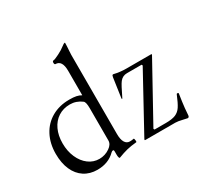

<svg xmlns="http://www.w3.org/2000/svg" viewBox="-156 -914 1156 1117"><g transform="rotate(-30 422.0 -355.0)"><path d="M476.1 -22Q476.1 -15.1 473.1 -15.1Q436 -11.7 408.4 -4.9Q380.9 2 345.7 15.6Q342.8 15.6 340.6 8.8Q338.4 2 338.4 -8.8V-30.8Q338.4 -42 333 -42Q326.2 -42 319.3 -35.2Q272.9 11.2 199.2 11.2Q148.9 11.2 111.6 -13.2Q74.2 -37.6 54.2 -83Q34.2 -128.4 34.2 -189.9Q34.2 -259.8 62.3 -313Q90.3 -366.2 141.6 -395.5Q192.9 -424.8 259.8 -424.8Q288.1 -424.8 305.9 -421.1Q323.7 -417.5 338.4 -408.7V-573.2Q338.4 -644 293.5 -644Q290.5 -644 288.8 -647.5Q287.1 -650.9 287.1 -656.2Q287.1 -661.1 288.8 -664.6Q290.5 -668 293.5 -668Q303.2 -668 334 -683.6Q364.7 -699.2 379.4 -711.4Q387.7 -718.3 393.6 -721.4Q399.4 -724.6 402.3 -724.6Q404.3 -724.6 404.3 -722.7Q404.3 -704.6 401.9 -672.9Q400.4 -659.2 400.4 -645V-112.8Q400.4 -75.7 411.9 -56.6Q423.3 -37.6 444.8 -37.6Q458 -37.6 470.7 -40.5Q472.7 -41 474.4 -34.4Q476.1 -27.8 476.1 -22ZM240.7 -38.1Q259.3 -38.1 277.3 -43.7Q295.4 -49.3 310.5 -60.1Q338.4 -79.1 338.4 -105V-321.8Q338.4 -363.3 326.7 -372.1Q291.5 -398.9 248.5 -398.9Q204.1 -398.9 170.2 -377Q136.2 -355 117.7 -315.2Q99.1 -275.4 99.1 -223.1Q99.1 -170.9 117.7 -128.7Q136.2 -86.4 168.5 -62.3Q200.7 -38.1 240.7 -38.1ZM774.4 7.3Q744.6 0 727.5 0H526.4Q522 0 522 -2.9Q522 -4.9 524.9 -9.8L729.5 -383.3L726.1 -390.1H627.9Q598.1 -390.1 579.6 -366.7Q571.8 -356.9 560.5 -335.4Q549.3 -314 531.2 -276.9Q530.8 -274.9 528.8 -274.9Q527.8 -274.9 526.9 -275.9Q525.9 -276.9 526.4 -278.8L545.4 -410.2Q546.9 -418.5 548.6 -421.6Q550.3 -424.8 555.7 -424.8Q595.7 -415 638.2 -415H804.2Q808.1 -415 808.1 -413.1Q808.1 -411.6 806.2 -407.7L599.1 -32.7L603 -25.9H678.2Q721.2 -25.9 744.4 -35.6Q767.6 -45.4 782.5 -67.9Q797.4 -90.3 817.4 -139.2Q818.8 -142.6 823.2 -142.6Q826.2 -142.6 828.4 -141.1Q830.6 -139.6 830.1 -136.7Q821.3 -79.1 817.9 -46.1Q814.5 -13.2 814.5 -3.9Q814.5 13.7 803.2 13.7Q800.8 13.7 774.4 7.3Z"/></g></svg>

Font: JuniusX Light
Style: Regular
Weight: 300
Designer: Peter S. Baker
Foundry: Briery Creek Software
Version: Version 1.008